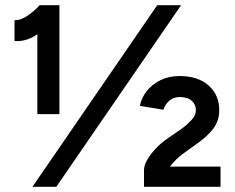

<svg xmlns="http://www.w3.org/2000/svg" viewBox="-20 -720 906 740"><path d="M124 -280V-653L133 -700H209V-280ZM36 -562V-642Q58 -641 84.5 -658.5Q111 -676 133 -700L189 -646Q151 -604 114 -581.5Q77 -559 36 -562ZM105 0 586 -700H678L197 0ZM622 -52 535 -64Q535 -82 546.5 -102.5Q558 -123 578 -145Q598 -167 624 -185L683 -226Q701 -239 718 -257.5Q735 -276 735 -295Q735 -317 719 -331.5Q703 -346 673 -346Q648 -346 632 -331.5Q616 -317 610 -297L519 -312Q525 -343 545.5 -369Q566 -395 598.5 -411Q631 -427 672 -427Q743 -427 784 -390.5Q825 -354 825 -296Q825 -255 803 -225.5Q781 -196 743 -169L686 -128Q672 -118 658 -104Q644 -90 634 -76.5Q624 -63 622 -52ZM535 0V-64L601 -78H830V0Z"/></svg>

Font: Figtree Light SemiBold
Style: Regular
Weight: 600
Version: Version 2.002